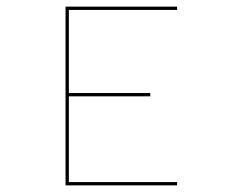

<svg xmlns="http://www.w3.org/2000/svg" viewBox="-20 -650 694 580"><path d="M515 -100V-90H178V-630H515V-620H188V-369H434V-359H188V-100Z"/></svg>

Font: Bungee Hairline
Style: Regular
Weight: 400
Designer: David Jonathan Ross
Foundry: David Jonathan Ross
Version: Version 1.001;PS 1.0;hotconv 1.0.72;makeotf.lib2.5.5900